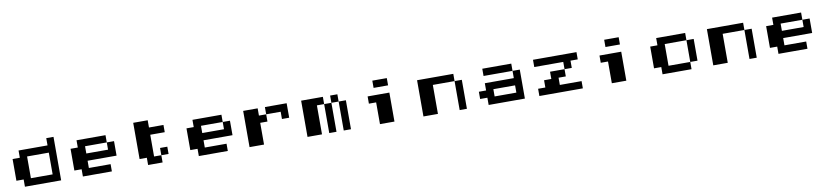

<svg xmlns="http://www.w3.org/2000/svg" viewBox="-3 -1003 7005 1631"><g transform="rotate(-10 3500.0 -187.5)"><path d="M375 -375H437.5V0H125V-62.5H62.5V-250H125V-312.5H375ZM375 -250H187.5V-62.5H375Z M625 -312.5H875V-250H687.5V-187.5H875V-250H937.5V-125H687.5V-62.5H875V0H625V-62.5H562.5V-250H625Z M1125 -375H1250V-312.5H1375V-250H1250V-62.5H1312.5V0H1187.5V-62.5H1125ZM1312.5 -125H1375V-62.5H1312.5Z M1625 -312.5H1875V-250H1687.5V-187.5H1875V-250H1937.5V-125H1687.5V-62.5H1875V0H1625V-62.5H1562.5V-250H1625Z M2250 -312.5H2437.5V-187.5H2375V-250H2250ZM2062.5 -312.5H2187.5V-250H2250V-187.5H2187.5V0H2062.5Z M2562.5 -312.5H2750V-250H2687.5V0H2562.5ZM2812.5 -312.5H2875V-250H2812.5ZM2750 -250H2812.5V0H2750ZM2875 -250H2937.5V0H2875Z M3187.5 -375H3312.5V-312.5H3187.5ZM3125 -250H3312.5V0H3187.5V-187.5H3125Z M3562.5 -312.5H3875V-250H3687.5V0H3562.5ZM3875 -250H3937.5V0H3875Z M4125 -312.5H4375V-250H4125ZM4375 -250H4437.5V0H4125V-62.5H4062.5V-125H4125V-187.5H4375ZM4375 -125H4187.5V-62.5H4375Z M4562.5 -312.5H4937.5V-250H4875V-187.5H4812.5V-250H4562.5ZM4687.5 -187.5H4812.5V-125H4750V-62.5H4937.5V0H4562.5V-62.5H4625V-125H4687.5Z M5187.5 -375H5312.5V-312.5H5187.5ZM5125 -250H5312.5V0H5187.5V-187.5H5125Z M5625 -312.5H5875V-250H5687.5V-62.5H5875V0H5625V-62.5H5562.5V-250H5625ZM5875 -250H5937.5V-62.5H5875Z M6062.5 -312.5H6375V-250H6187.5V0H6062.5ZM6375 -250H6437.5V0H6375Z M6625 -312.5H6875V-250H6687.5V-187.5H6875V-250H6937.5V-125H6687.5V-62.5H6875V0H6625V-62.5H6562.5V-250H6625Z"/></g></svg>

Font: Half Eighties
Style: Regular
Weight: 400
Monospace: yes
Designer: Jayvee Enaguas (HarvettFox96)
Version: 20191127.01dev02